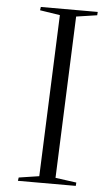

<svg xmlns="http://www.w3.org/2000/svg" viewBox="-53 -765 446 800"><g transform="rotate(5 170.0 -365.0)"><path d="M167 -703 83 -716 85 -730H323L322 -716L235 -703L208 -26L296 -14L295 0H53L55 -14L140 -27Z"/></g></svg>

Font: Literata 72pt Light
Style: Italic
Weight: 300
Italic angle: -2°
Designer: Latin by Veronika Burian and Jose Scaglione. Greek by Irene Vlachou. Cyrillic by Vera Evstafieva
Foundry: TypeTogether
Version: Version 3.002